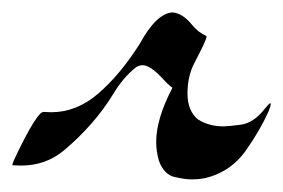

<svg xmlns="http://www.w3.org/2000/svg" viewBox="-64 -276 458 311"><path d="M247.1 14.6Q235.8 14.6 218.8 10.7Q201.7 6.8 193.4 -15.6Q189 -30.8 189 -46.4Q189 -83.5 215.3 -133.8Q208 -139.2 200.2 -147.9Q179.7 -170.4 167 -170.4Q161.6 -170.4 156.2 -167Q134.8 -149.9 118.7 -122.6Q88.9 -74.2 40 -32.7Q10.3 -7.8 -29.8 -7.8L-43.5 -8.3L-43.9 -9.3Q-43.9 -12.2 -34.7 -30.8Q-3.4 -94.7 6.3 -94.7L19 -94.2Q60.1 -94.2 95.2 -124.5Q130.4 -154.8 162.1 -204.6Q189.5 -254.9 215.8 -255.9Q231.9 -254.4 247.1 -235.8Q256.3 -224.1 270 -217.8Q270.5 -217.3 270.5 -216.3Q270.5 -211.4 251 -174.3Q239.7 -152.8 239.7 -124.5Q239.7 -96.2 256.8 -82.5Q274.4 -71.3 297.9 -71.3Q305.2 -71.3 325.9 -74Q346.7 -76.7 364.7 -99.6Q372.1 -108.9 374 -108.9Q374.5 -108.9 374.5 -107.4Q374.5 -104.5 371.1 -95.7Q356.4 -63.5 335.9 -34.7Q311 2.4 267.6 12.7Q257.3 14.6 247.1 14.6Z"/></svg>

Font: Terrible Cursive
Style: Regular
Weight: 400
Designer: GGBotNet
Foundry: GGBotNet
Version: 1.00